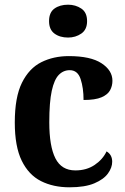

<svg xmlns="http://www.w3.org/2000/svg" viewBox="-20 -788 533 818"><path d="M276 10Q207 10 154.5 -16.5Q102 -43 72.5 -103.5Q43 -164 43 -266Q43 -374 73.5 -435.5Q104 -497 156 -523Q208 -549 273 -549Q366 -549 412.5 -518.5Q459 -488 459 -444Q459 -422 449 -403.5Q439 -385 412.5 -373.5Q386 -362 336 -362Q336 -413 323.5 -451Q311 -489 277 -489Q250 -489 230.5 -469Q211 -449 200.5 -401Q190 -353 190 -267Q190 -165 216 -113.5Q242 -62 301 -62Q349 -62 383.5 -85.5Q418 -109 434 -143Q458 -129 458 -99Q458 -74 440 -49Q422 -24 382 -7Q342 10 276 10ZM270 -628Q235 -628 212 -645Q189 -662 189 -698Q189 -735 212 -751.5Q235 -768 270 -768Q302 -768 326.5 -751.5Q351 -735 351 -698Q351 -662 326.5 -645Q302 -628 270 -628Z"/></svg>

Font: Noto Serif Sinhala SemiCondensed
Style: Bold
Weight: 700
Width: 4
Designer: Jelle Bosma - Monotype Design Team
Foundry: Monotype Imaging Inc.
Version: Version 2.007; ttfautohint (v1.8.4.7-5d5b)